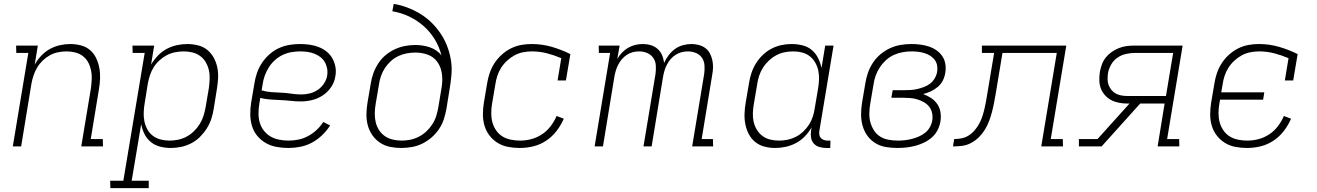

<svg xmlns="http://www.w3.org/2000/svg" viewBox="-20 -755 6790 990"><path d="M46 0 126 -482H64L63 -520H175L159 -422Q173 -447 193 -468Q213 -489 237.5 -502.5Q262 -516 289 -522Q316 -528 342 -528Q370 -528 397 -521Q424 -514 444 -497Q464 -480 475.5 -456Q487 -432 492 -405.5Q497 -379 496 -351Q495 -323 490 -294L448 -38H510L511 0H399L449 -301Q452 -324 453 -347Q454 -370 449.5 -392Q445 -414 435 -433Q425 -452 407.5 -465.5Q390 -479 368 -484.5Q346 -490 323 -490Q302 -490 279.5 -485.5Q257 -481 237 -470Q217 -459 200 -442.5Q183 -426 171.5 -406.5Q160 -387 153 -366Q146 -345 142 -323L89 0Z M549 215 548 177H616L726 -482H664L663 -520H775L759 -422Q773 -446 793.5 -467.5Q814 -489 839 -502.5Q864 -516 891.5 -522Q919 -528 946 -528Q974 -528 1001.5 -521Q1029 -514 1049 -497.5Q1069 -481 1082 -457.5Q1095 -434 1100.5 -407Q1106 -380 1104.5 -351.5Q1103 -323 1098 -294L1082 -194Q1078 -168 1069.5 -142Q1061 -116 1046 -92.5Q1031 -69 1011 -49Q991 -29 965.5 -16Q940 -3 913.5 2.5Q887 8 861 8Q832 8 805 1Q778 -6 757.5 -23Q737 -40 725 -64Q713 -88 708 -115L659 177H747V215ZM854 -30Q876 -30 898 -34.5Q920 -39 941 -50Q962 -61 979.5 -78Q997 -95 1009.5 -115Q1022 -135 1029 -157Q1036 -179 1040 -201L1057 -301Q1060 -324 1061 -347.5Q1062 -371 1057 -393Q1052 -415 1041 -434Q1030 -453 1012.5 -466Q995 -479 973 -484.5Q951 -490 927 -490Q905 -490 882.5 -485.5Q860 -481 840 -470.5Q820 -460 802 -443.5Q784 -427 772 -407.5Q760 -388 753 -366.5Q746 -345 742 -323L726 -223Q722 -200 721 -176Q720 -152 724.5 -130Q729 -108 739.5 -88.5Q750 -69 767.5 -55.5Q785 -42 807.5 -36Q830 -30 854 -30Z M1467 8Q1436 8 1406 2.5Q1376 -3 1350.5 -17.5Q1325 -32 1306.5 -54.5Q1288 -77 1279.5 -105Q1271 -133 1270.5 -164Q1270 -195 1275 -226L1292 -326Q1296 -353 1305.5 -380Q1315 -407 1331 -431Q1347 -455 1369.5 -475Q1392 -495 1418.5 -507Q1445 -519 1472.5 -523.5Q1500 -528 1527 -528Q1552 -528 1576.5 -524.5Q1601 -521 1623 -512.5Q1645 -504 1663.5 -489.5Q1682 -475 1693.5 -454.5Q1705 -434 1709.5 -410Q1714 -386 1709 -361Q1705 -332 1687.5 -306Q1670 -280 1644 -263Q1618 -246 1589 -239Q1560 -232 1532 -232Q1505 -232 1479 -235Q1453 -238 1426 -239Q1399 -240 1373 -242Q1347 -244 1322 -250L1317 -219Q1313 -195 1313 -170Q1313 -145 1319.5 -122.5Q1326 -100 1340.5 -81.5Q1355 -63 1374.5 -51.5Q1394 -40 1418.5 -35Q1443 -30 1467 -30Q1493 -30 1518 -35Q1543 -40 1567 -52.5Q1591 -65 1611.5 -84Q1632 -103 1647 -126L1682 -108Q1665 -81 1640.5 -57.5Q1616 -34 1587.5 -19Q1559 -4 1528 2Q1497 8 1467 8ZM1534 -268Q1556 -268 1578 -273.5Q1600 -279 1619 -292Q1638 -305 1651 -325Q1664 -345 1667 -366Q1670 -385 1666.5 -403Q1663 -421 1654 -436Q1645 -451 1631 -461.5Q1617 -472 1600 -478.5Q1583 -485 1565 -487.5Q1547 -490 1528 -490Q1505 -490 1482 -486Q1459 -482 1437 -471.5Q1415 -461 1397 -444.5Q1379 -428 1366 -407.5Q1353 -387 1345 -364.5Q1337 -342 1334 -319L1329 -289Q1353 -282 1379 -280Q1405 -278 1431 -277Q1457 -276 1482.5 -272Q1508 -268 1534 -268Z M2049 8Q2019 8 1990.5 2Q1962 -4 1939 -19.5Q1916 -35 1900 -58Q1884 -81 1876.5 -108.5Q1869 -136 1869.5 -166Q1870 -196 1875 -226L1892 -326Q1896 -352 1905.5 -378Q1915 -404 1930.5 -428Q1946 -452 1968 -470.5Q1990 -489 2016 -501Q2042 -513 2068.5 -518Q2095 -523 2121 -523Q2141 -523 2160 -520Q2179 -517 2196.5 -511Q2214 -505 2229.5 -494.5Q2245 -484 2256 -470Q2245 -514 2221.5 -552.5Q2198 -591 2164.5 -620.5Q2131 -650 2090.5 -669.5Q2050 -689 2003 -697L2010 -735Q2047 -729 2082 -715.5Q2117 -702 2148 -683Q2179 -664 2204.5 -639Q2230 -614 2250.5 -584Q2271 -554 2284.5 -520Q2298 -486 2304.5 -448.5Q2311 -411 2308 -372Q2305 -333 2298 -294L2282 -194Q2277 -167 2268.5 -140.5Q2260 -114 2244 -90Q2228 -66 2205.5 -46.5Q2183 -27 2157.5 -14.5Q2132 -2 2104 3Q2076 8 2049 8ZM2051 -30Q2073 -30 2095.5 -34.5Q2118 -39 2139.5 -50Q2161 -61 2178.5 -77.5Q2196 -94 2209 -114Q2222 -134 2229 -156Q2236 -178 2240 -201L2258 -310L2259 -319Q2263 -352 2257 -383.5Q2251 -415 2232.5 -439Q2214 -463 2184.5 -473.5Q2155 -484 2122 -484Q2100 -484 2078 -480Q2056 -476 2034.5 -466Q2013 -456 1995.5 -440Q1978 -424 1965 -404.5Q1952 -385 1944.5 -363Q1937 -341 1934 -319L1917 -219Q1913 -196 1912.5 -172Q1912 -148 1917 -126Q1922 -104 1934 -85Q1946 -66 1964 -53.5Q1982 -41 2004.5 -35.5Q2027 -30 2051 -30Z M2660 8Q2630 8 2600.5 2.5Q2571 -3 2546.5 -18Q2522 -33 2504.5 -55.5Q2487 -78 2478.5 -106Q2470 -134 2470 -164.5Q2470 -195 2475 -226L2492 -326Q2496 -352 2505 -378.5Q2514 -405 2529.5 -429Q2545 -453 2566.5 -472.5Q2588 -492 2613.5 -505Q2639 -518 2666.5 -523Q2694 -528 2721 -528Q2775 -528 2825 -513.5Q2875 -499 2921 -476L2898 -340H2855L2874 -455Q2839 -470 2801 -480Q2763 -490 2722 -490Q2700 -490 2677 -485.5Q2654 -481 2633.5 -470Q2613 -459 2595 -442.5Q2577 -426 2564 -405.5Q2551 -385 2544 -363Q2537 -341 2534 -319L2517 -219Q2513 -195 2513 -170.5Q2513 -146 2519 -124Q2525 -102 2538 -83Q2551 -64 2570 -52Q2589 -40 2613 -35Q2637 -30 2661 -30Q2690 -30 2719 -37.5Q2748 -45 2774 -62Q2800 -79 2819 -104Q2838 -129 2850 -157L2887 -143Q2873 -110 2850 -80Q2827 -50 2796 -29.5Q2765 -9 2730 -0.5Q2695 8 2660 8Z M3046 0 3126 -482H3068L3067 -520H3175L3163 -451Q3173 -469 3187.5 -484Q3202 -499 3219.5 -509Q3237 -519 3256 -523.5Q3275 -528 3294 -528Q3316 -528 3336 -522Q3356 -516 3371 -502.5Q3386 -489 3394 -470Q3402 -451 3404 -430Q3413 -451 3427.5 -470Q3442 -489 3460.5 -502.5Q3479 -516 3501.5 -522Q3524 -528 3545 -528Q3565 -528 3583.5 -523Q3602 -518 3617 -507Q3632 -496 3640.5 -479.5Q3649 -463 3653 -444.5Q3657 -426 3656.5 -406.5Q3656 -387 3652 -367L3598 -38H3656L3657 0H3549L3611 -374Q3614 -396 3612.5 -418Q3611 -440 3599.5 -457Q3588 -474 3568 -482Q3548 -490 3526 -490Q3511 -490 3495 -486Q3479 -482 3464 -472.5Q3449 -463 3438 -450Q3427 -437 3419 -422Q3411 -407 3406.5 -391.5Q3402 -376 3399 -360L3340 0H3298L3360 -374Q3363 -396 3361.5 -418Q3360 -440 3348 -457Q3336 -474 3316.5 -482Q3297 -490 3275 -490Q3259 -490 3243 -486Q3227 -482 3212.5 -472.5Q3198 -463 3187 -450Q3176 -437 3168 -422Q3160 -407 3155.5 -391.5Q3151 -376 3148 -360L3089 0Z M3977 8Q3949 8 3922 1Q3895 -6 3874.5 -22.5Q3854 -39 3841.5 -62.5Q3829 -86 3823.5 -113Q3818 -140 3819 -168.5Q3820 -197 3825 -226L3842 -326Q3846 -352 3854.5 -378Q3863 -404 3877.5 -427.5Q3892 -451 3912.5 -471Q3933 -491 3958 -504Q3983 -517 4009.5 -522.5Q4036 -528 4062 -528Q4091 -528 4118.5 -521Q4146 -514 4166 -497Q4186 -480 4198 -456Q4210 -432 4216 -405L4235 -520H4278L4205 -81Q4203 -71 4204.5 -61Q4206 -51 4212 -44Q4218 -37 4227.5 -33.5Q4237 -30 4248 -30H4262L4261 8H4241Q4222 8 4205 3Q4188 -2 4176.5 -14.5Q4165 -27 4162 -45Q4159 -63 4162 -81L4165 -98Q4151 -74 4130.5 -52.5Q4110 -31 4084.5 -17.5Q4059 -4 4031.5 2Q4004 8 3977 8ZM3997 -30Q4019 -30 4041 -34.5Q4063 -39 4083.5 -49.5Q4104 -60 4121.5 -76.5Q4139 -93 4151.5 -112.5Q4164 -132 4171 -153.5Q4178 -175 4181 -197L4198 -297Q4202 -320 4203 -344Q4204 -368 4199.5 -390Q4195 -412 4184 -431.5Q4173 -451 4156 -464.5Q4139 -478 4116.5 -484Q4094 -490 4070 -490Q4048 -490 4025.5 -485.5Q4003 -481 3982.5 -470Q3962 -459 3944 -442Q3926 -425 3913.5 -405Q3901 -385 3894 -363Q3887 -341 3884 -319L3867 -219Q3863 -196 3862 -172.5Q3861 -149 3866 -127Q3871 -105 3882.5 -86Q3894 -67 3911.5 -54Q3929 -41 3951 -35.5Q3973 -30 3997 -30Z M4608 8Q4577 8 4547.5 3Q4518 -2 4493.5 -17Q4469 -32 4452.5 -55Q4436 -78 4428 -106Q4420 -134 4420 -164.5Q4420 -195 4425 -226L4442 -326Q4446 -353 4455.5 -380Q4465 -407 4481 -431.5Q4497 -456 4520.5 -475.5Q4544 -495 4570.5 -507Q4597 -519 4625 -523.5Q4653 -528 4680 -528Q4703 -528 4726 -525Q4749 -522 4770 -515Q4791 -508 4809 -495.5Q4827 -483 4839 -465Q4851 -447 4854.5 -424.5Q4858 -402 4854 -379Q4851 -359 4841.5 -340Q4832 -321 4815.5 -307Q4799 -293 4779.5 -284Q4760 -275 4740 -270Q4762 -262 4781 -249.5Q4800 -237 4813 -218Q4826 -199 4829.5 -175.5Q4833 -152 4829 -128Q4825 -105 4814 -83.5Q4803 -62 4784.5 -46Q4766 -30 4744 -19.5Q4722 -9 4699 -3Q4676 3 4653 5.5Q4630 8 4608 8ZM4609 -30Q4627 -30 4645 -32Q4663 -34 4681 -38.5Q4699 -43 4716.5 -50.5Q4734 -58 4749.5 -70Q4765 -82 4774.5 -99Q4784 -116 4787 -134Q4790 -154 4786 -172.5Q4782 -191 4771 -205Q4760 -219 4744 -228Q4728 -237 4710.5 -242.5Q4693 -248 4673.5 -249.5Q4654 -251 4635 -251H4576L4583 -290H4642Q4659 -290 4676 -291Q4693 -292 4710 -296Q4727 -300 4744.5 -306.5Q4762 -313 4776 -324Q4790 -335 4799.5 -351Q4809 -367 4812 -384Q4815 -401 4812 -417.5Q4809 -434 4799.5 -446.5Q4790 -459 4776.5 -467.5Q4763 -476 4747 -481Q4731 -486 4714.5 -488Q4698 -490 4681 -490Q4658 -490 4635 -486Q4612 -482 4589.5 -472Q4567 -462 4548.5 -445Q4530 -428 4516.5 -407.5Q4503 -387 4495 -364.5Q4487 -342 4484 -319L4467 -219Q4463 -195 4462.5 -170.5Q4462 -146 4468 -124Q4474 -102 4486.5 -82.5Q4499 -63 4518 -51Q4537 -39 4561 -34.5Q4585 -30 4609 -30Z M4894 0 4900 -38Q4919 -38 4939 -42Q4959 -46 4976.5 -57.5Q4994 -69 5007.5 -85.5Q5021 -102 5030.5 -120Q5040 -138 5046 -157Q5052 -176 5056.5 -195.5Q5061 -215 5064.5 -234Q5068 -253 5071 -273L5106 -482H5043V-520H5478L5398 -38H5460L5461 0H5349L5429 -482H5149L5114 -271Q5110 -248 5105.5 -224.5Q5101 -201 5095 -178Q5089 -155 5080.5 -132Q5072 -109 5059 -87.5Q5046 -66 5028 -48Q5010 -30 4987.5 -18Q4965 -6 4941 -3Q4917 0 4894 0Z M5543 0V-38H5639L5804 -221H5794Q5772 -221 5750.5 -225Q5729 -229 5710.5 -238.5Q5692 -248 5678 -263.5Q5664 -279 5656.5 -298.5Q5649 -318 5648.5 -340Q5648 -362 5651 -384Q5655 -404 5662 -423.5Q5669 -443 5682.5 -459.5Q5696 -476 5713.5 -488Q5731 -500 5750.5 -507.5Q5770 -515 5790 -517.5Q5810 -520 5830 -520H6078L5998 -38H6060L6061 0H5949L5985 -221H5859L5697 -41L5660 0ZM5794 -260H5992L6029 -482H5830Q5808 -482 5784.5 -476.5Q5761 -471 5741 -457Q5721 -443 5709 -421.5Q5697 -400 5693 -378Q5691 -362 5691 -346Q5691 -330 5696.5 -316Q5702 -302 5711.5 -290.5Q5721 -279 5734.5 -272Q5748 -265 5763.5 -262.5Q5779 -260 5794 -260Z M6410 8Q6380 8 6350.5 2.5Q6321 -3 6296.5 -18Q6272 -33 6254.5 -55.5Q6237 -78 6228.5 -106Q6220 -134 6220 -164.5Q6220 -195 6225 -226L6242 -326Q6246 -352 6255 -378.5Q6264 -405 6279.5 -429Q6295 -453 6316.5 -472.5Q6338 -492 6363.5 -505Q6389 -518 6416.5 -523Q6444 -528 6471 -528Q6525 -528 6575 -513.5Q6625 -499 6671 -476L6648 -340H6605L6624 -455Q6589 -470 6551 -480Q6513 -490 6472 -490Q6450 -490 6427 -485.5Q6404 -481 6383.5 -470Q6363 -459 6345 -442.5Q6327 -426 6314 -405.5Q6301 -385 6294 -363Q6287 -341 6284 -319L6277 -279H6499L6493 -241H6271L6267 -219Q6263 -195 6263 -170.5Q6263 -146 6269 -124Q6275 -102 6288 -83Q6301 -64 6320 -52Q6339 -40 6363 -35Q6387 -30 6411 -30Q6440 -30 6469 -37.5Q6498 -45 6524 -62Q6550 -79 6569 -104Q6588 -129 6600 -157L6637 -143Q6623 -110 6600 -80Q6577 -50 6546 -29.5Q6515 -9 6480 -0.5Q6445 8 6410 8Z"/></svg>

Font: Iosevka Etoile Extralight
Style: Italic
Weight: 200
Italic angle: -9°
Designer: Belleve Invis
Foundry: Belleve Invis
Version: Version 22.1.2; ttfautohint (v1.8.4)